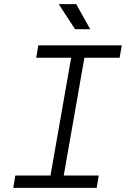

<svg xmlns="http://www.w3.org/2000/svg" viewBox="-20 -914 626 934"><path d="M44.4 0H450.2L460.4 -60.1H290L390.6 -633.3H562L572.3 -693.4H166.5L156.2 -633.3H326.2L225.6 -60.1H54.7ZM345.2 -772H418.9L350.6 -894H265.6Z"/></svg>

Font: Cascadia Code NF Light
Style: Italic
Weight: 300
Italic angle: -10°
Monospace: yes
Designer: Aaron Bell
Foundry: Saja Typeworks
Version: Version 2404.023